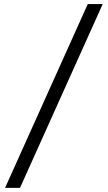

<svg xmlns="http://www.w3.org/2000/svg" viewBox="-20 -801 528 941"><path d="M483.4 -781.2 78.1 119.6H4.9L410.2 -781.2Z"/></svg>

Font: Andika CyrE
Style: Regular
Weight: 400
Designer: Victor Gaultney, Annie Olsen, Julie Remington, Don Collingsworth, Eric Hays, Becca Hirsbrunner
Foundry: SIL International
Version: Version 5.000